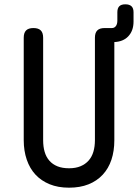

<svg xmlns="http://www.w3.org/2000/svg" viewBox="-20 -860 640 890"><path d="M90 -685Q90 -708 101 -719Q112 -730 135 -730Q158 -730 169 -719Q180 -708 180 -685V-210Q180 -180 187 -156Q194 -132 209 -115Q224 -98 246.5 -89Q269 -80 300 -80Q331 -80 353.5 -89.5Q376 -99 391 -116Q406 -133 413 -157Q420 -181 420 -210V-685Q420 -708 431 -719Q442 -730 465 -730H499Q510 -730 517 -739Q524 -748 524 -765V-803Q524 -822 533 -831Q542 -840 561 -840Q580 -840 589.5 -831Q599 -822 599 -803V-760Q599 -717 574 -691Q551 -667 510 -665V-210Q510 -160 496.5 -119.5Q483 -79 456 -50Q429 -21 390 -5.5Q351 10 300 10Q249 10 210 -6Q171 -22 144.5 -50.5Q118 -79 104 -120Q90 -161 90 -210Z"/></svg>

Font: Maple Mono Normal
Style: Regular
Weight: 400
Monospace: yes
Designer: subframe7536
Version: Version 7.000